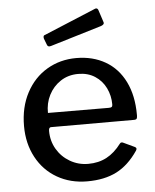

<svg xmlns="http://www.w3.org/2000/svg" viewBox="-54 -798 690 853"><g transform="rotate(-5 291.0 -371.0)"><path d="M312 -67Q358 -67 394 -86Q430 -105 460 -145Q463 -149 467 -149Q472 -149 475 -147L526 -123Q531 -120 531 -115Q531 -112 528 -107Q486 -45 432 -17.5Q378 10 301 10Q226 10 167 -24Q108 -58 75 -119.5Q42 -181 42 -259Q42 -343 76 -407Q110 -471 168.5 -505.5Q227 -540 299 -540Q373 -540 429 -507.5Q485 -475 515.5 -413Q546 -351 546 -266V-262Q546 -253 543.5 -248.5Q541 -244 531 -244H161Q151 -244 151 -228Q151 -183 172.5 -146.5Q194 -110 231 -88.5Q268 -67 312 -67ZM424 -307Q434 -307 437.5 -310Q441 -313 441 -321Q441 -360 424.5 -394Q408 -428 376.5 -448.5Q345 -469 302 -469Q257 -469 223 -446.5Q189 -424 170.5 -387.5Q152 -351 153 -308ZM433 -692Q435 -686 435 -685Q435 -677 421 -672L192 -603Q189 -602 185 -602Q177 -602 174 -612L164 -638Q163 -640 163 -644Q163 -653 169 -654L402 -751L406 -752Q413 -752 416 -744Z"/></g></svg>

Font: n
Style: Regular
Weight: 500
Designer: Pablo Impallari, Rodrigo Fuenzalida
Foundry: Impallari Type
Version: Version 1.002; ttfautohint (v1.5)